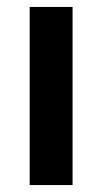

<svg xmlns="http://www.w3.org/2000/svg" viewBox="-20 -533 295 553"><path d="M189 -513V0H65.5V-513Z"/></svg>

Font: Lato
Style: Bold
Weight: 700
Designer: Lukasz Dziedzic
Foundry: tyPoland Lukasz Dziedzic
Version: Version 2.007; 2014-02-27